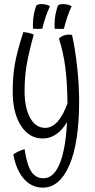

<svg xmlns="http://www.w3.org/2000/svg" viewBox="-20 -684 454 922"><path d="M360 -199Q360 2 313 109.5Q266 217 186 217Q131 217 94 174Q57 131 44 57Q58 48 71.5 42Q85 36 98 32Q109 107 130 139.5Q151 172 189 172Q237 172 266 103.5Q295 35 302 -98Q279 -59 249.5 -39Q220 -19 185 -19Q120 -19 80.5 -80.5Q41 -142 41 -245Q41 -313 50.5 -371.5Q60 -430 92 -530Q105 -529 119.5 -525.5Q134 -522 142 -518Q117 -427 107.5 -369.5Q98 -312 98 -246Q98 -167 124.5 -118.5Q151 -70 197 -70Q229 -70 256 -99.5Q283 -129 304 -188Q303 -285 294 -357.5Q285 -430 263 -499Q275 -511 292.5 -515.5Q310 -520 326 -516Q341 -450 350.5 -362.5Q360 -275 360 -199ZM186 -664Q197 -663 204.5 -661Q212 -659 220 -654Q208 -629 198.5 -600.5Q189 -572 183 -546Q176 -545 163.5 -545Q151 -545 139 -546Q138 -550 138 -554.5Q138 -559 138 -568Q138 -591 143 -617Q148 -643 156 -660Q165 -663 171 -664Q177 -665 186 -664ZM290 -664Q301 -663 308.5 -661Q316 -659 324 -654Q312 -629 302.5 -600.5Q293 -572 287 -546Q280 -545 267.5 -545Q255 -545 243 -546Q242 -550 242 -554.5Q242 -559 242 -568Q242 -591 247 -617Q252 -643 260 -660Q269 -663 275 -664Q281 -665 290 -664Z"/></svg>

Font: Atma Light
Style: Regular
Weight: 300
Designer: Gregori Vincens, Jeremie Hornus, Riccardo Olocco, Yoann Minet.
Foundry: black foundry
Version: Version 1.102;PS 1.100;hotconv 1.0.86;makeotf.lib2.5.63406